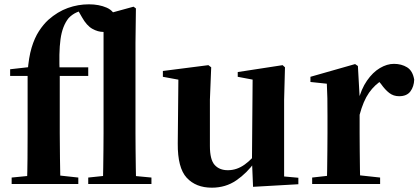

<svg xmlns="http://www.w3.org/2000/svg" viewBox="-20 -853 1943 890"><path d="M34 0V-30L146 -41H242L343 -30V0ZM105 0Q107 -59 107.5 -118.5Q108 -178 108 -236V-501H27V-532L160 -547L108 -519Q113 -587 126.5 -632Q140 -677 160.5 -708.5Q181 -740 204 -761Q247 -799 294.5 -816Q342 -833 392 -833Q439 -833 474.5 -817.5Q510 -802 519 -764Q518 -738 504.5 -721.5Q491 -705 459 -705Q434 -705 408 -719.5Q382 -734 360 -773L340 -808V-820H384V-809Q356 -805 335 -795.5Q314 -786 298 -769Q269 -733 260.5 -671Q252 -609 257 -508V-236Q257 -178 258 -118.5Q259 -59 260 0ZM183 -501V-541H389V-501ZM389 0V-30L494 -41H566L682 -30V0ZM457 0Q458 -36 458.5 -76.5Q459 -117 459.5 -158Q460 -199 460 -236V-784L599 -822L610 -814L608 -653V-236Q608 -199 608.5 -158Q609 -117 609.5 -76.5Q610 -36 611 0Z M962 17Q888 17 845.5 -29Q803 -75 804 -188L807 -501L838 -478L735 -497V-524L946 -551L959 -541L953 -391V-176Q953 -113 975 -88.5Q997 -64 1036 -64Q1078 -64 1114.5 -90.5Q1151 -117 1179 -157L1215 -103H1162Q1125 -51 1075.5 -17Q1026 17 962 17ZM1153 13 1148 -108V-111L1151 -484L1082 -497V-519L1290 -551L1301 -541L1297 -391V-35L1363 -29V1Z M1427 0V-30L1534 -42H1632L1742 -30V0ZM1495 0Q1496 -26 1496.5 -68Q1497 -110 1497.5 -156Q1498 -202 1498 -236V-316Q1498 -366 1497.5 -397.5Q1497 -429 1495 -465L1419 -473V-497L1626 -556L1639 -547L1647 -404V-403V-236Q1647 -202 1647.5 -156Q1648 -110 1648.5 -68Q1649 -26 1650 0ZM1647 -321 1611 -383H1640Q1654 -440 1681 -479Q1708 -518 1741 -537.5Q1774 -557 1806 -557Q1841 -557 1867 -541Q1893 -525 1900 -484Q1899 -452 1882.5 -429.5Q1866 -407 1830 -407Q1804 -407 1784.5 -422Q1765 -437 1746 -464L1723 -491L1757 -485Q1717 -461 1690.5 -423Q1664 -385 1647 -321Z"/></svg>

Font: Noto Serif SC ExtraLight ExtraBold
Style: Regular
Weight: 800
Version: Version 2.002-H1;hotconv 1.1.0;makeotfexe 2.6.0